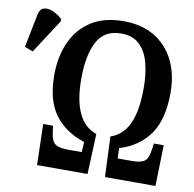

<svg xmlns="http://www.w3.org/2000/svg" viewBox="-199 -807 899 888"><g transform="rotate(10 251.0 -362.5)"><path d="M32 0 27 -192H73L77 -163Q82 -122 99.5 -108.5Q117 -95 160 -95H225L228 -143Q137 -172 87.5 -239Q38 -306 38 -425Q38 -512 69 -580Q100 -648 160.5 -686.5Q221 -725 312 -725Q397 -725 457.5 -688.5Q518 -652 550 -587Q582 -522 582 -436Q582 -312 533.5 -242Q485 -172 392 -143L394 -95H462Q503 -95 520 -108Q537 -121 542 -159L547 -192H593L588 0H351L343 -189Q401 -209 428.5 -269Q456 -329 456 -436Q456 -503 442 -555Q428 -607 396 -637Q364 -667 311 -667Q231 -667 197.5 -603Q164 -539 164 -429Q164 -227 277 -189L269 0ZM-79 -514 -118 -529 -87 -685Q-82 -712 -63.5 -718Q-45 -724 -21.5 -714.5Q2 -705 24 -685V-673Z"/></g></svg>

Font: Noto Serif ExtraCondensed SemiBold
Style: Regular
Weight: 600
Width: 2
Designer: Monotype Design Team
Foundry: Monotype Imaging Inc.
Version: Version 2.015; ttfautohint (v1.8.4.7-5d5b)